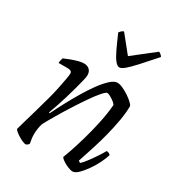

<svg xmlns="http://www.w3.org/2000/svg" viewBox="-176 -853 894 966"><g transform="rotate(30 271.0 -370.0)"><path d="M118 0Q111 0 99 -5Q87 -10 74.5 -17.5Q62 -25 52.5 -33Q43 -41 41 -46Q45 -60 54 -92Q63 -124 76 -168Q89 -212 102 -261Q111 -293 118 -327.5Q125 -362 129.5 -387Q134 -412 134 -419Q134 -430 127.5 -434Q121 -438 109 -438H56Q56 -446 58 -454Q60 -462 62 -468Q80 -476 99 -483Q118 -490 136.5 -495Q155 -500 168 -500Q189 -500 201 -488.5Q213 -477 213 -456Q213 -447 207.5 -424.5Q202 -402 194 -372Q186 -342 176 -309Q166 -276 156 -247Q146 -218 139 -199L143 -195Q160 -230 181.5 -270.5Q203 -311 227 -351.5Q251 -392 275.5 -425.5Q300 -459 322.5 -479.5Q345 -500 363 -500Q377 -500 395.5 -491.5Q414 -483 432 -471Q450 -459 462.5 -447Q475 -435 476 -429Q476 -392 468 -345.5Q460 -299 448 -252Q436 -205 423 -164Q410 -123 401 -96Q392 -69 390 -63L401 -56Q411 -64 427.5 -85.5Q444 -107 461 -132.5Q478 -158 487 -175Q497 -175 503 -171Q509 -167 510 -164Q504 -143 490.5 -115.5Q477 -88 458.5 -61.5Q440 -35 422 -17.5Q404 0 389 0Q378 0 361 -7Q344 -14 330 -23.5Q316 -33 313 -40Q318 -52 330.5 -88.5Q343 -125 358 -177Q373 -229 385 -285.5Q397 -342 401 -393Q394 -403 382.5 -411Q371 -419 360.5 -424.5Q350 -430 344 -430Q337 -430 318 -408.5Q299 -387 274.5 -351.5Q250 -316 224.5 -276Q199 -236 176 -197Q153 -158 138 -130Q133 -115 130.5 -98.5Q128 -82 128 -66Q128 -53 129.5 -41Q131 -29 134 -14Q133 -11 129.5 -7.5Q126 -4 118 0ZM331 -571Q320 -571 306.5 -587Q293 -603 277 -636.5Q261 -670 239 -721Q243 -726 247.5 -731Q252 -736 262 -740L341 -642L466 -740Q474 -736 480 -730.5Q486 -725 487 -721Q442 -670 411.5 -636.5Q381 -603 362 -587Q343 -571 331 -571Z"/></g></svg>

Font: Texturina Medium 12pt ExtraLight
Style: Italic
Weight: 250
Italic angle: -11°
Version: Version 1.002